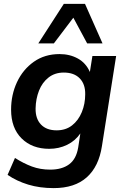

<svg xmlns="http://www.w3.org/2000/svg" viewBox="-20 -777 644 987"><path d="M256 190Q184 190 125 172Q66 154 19 122L57 35Q101 63 144 79Q187 95 238 95Q298 95 335 68Q372 41 382 -19L393 -91Q367 -53 325 -32.5Q283 -12 233 -12Q145 -12 91 -65.5Q37 -119 37 -213Q37 -290 67.5 -355Q98 -420 154 -459.5Q210 -499 286 -499Q339 -499 380.5 -476Q422 -453 442 -407L455 -489H577L504 -26Q488 79 426 134.5Q364 190 256 190ZM271 -107Q318 -107 350.5 -132.5Q383 -158 400.5 -200.5Q418 -243 418 -292Q419 -344 390 -374Q361 -404 308 -404Q262 -404 229.5 -378.5Q197 -353 180.5 -311Q164 -269 163 -220Q162 -167 190.5 -137Q219 -107 271 -107ZM177 -554 308 -757H417L507 -554H428L357 -686L257 -554Z"/></svg>

Font: Nunito Sans
Style: Bold Italic
Weight: 700
Italic angle: -9°
Designer: Vernon Adams
Foundry: Vernon Adams
Version: Version 3.006; ttfautohint (v1.8.3)